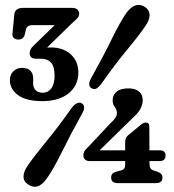

<svg xmlns="http://www.w3.org/2000/svg" viewBox="-20 -732 697 767"><path d="M480 -164Q480 -181 490.5 -190.5L539.5 -231Q552 -242.5 562 -242.5Q576.5 -242.5 576.5 -225.5L577 -131.5H617.5Q641.5 -131.5 641.5 -111Q641.5 -88.5 617 -88.5H577L577.5 -74Q577.5 -56.5 592 -51.5L609 -46Q629 -39 629 -23Q629 -0.5 603 -0.5H450Q424 -0.5 424 -23Q424 -41 444 -46L464.5 -51.5Q480 -55.5 480 -74V-88.5H339.5Q313 -88.5 313 -113Q313 -119.5 316.8 -127Q320.5 -134.5 331.5 -144L420.5 -239Q447 -262 447 -279.5Q447 -294.5 438.5 -304.5Q430 -314.5 430 -332Q430 -352.5 445.8 -365.8Q461.5 -379 493.5 -379Q519 -379 534.5 -367Q550 -355 550 -331.5Q550 -316 541.5 -298.2Q533 -280.5 502.5 -253.5L378 -131.5H480ZM383.5 -395.5Q372 -381 363.2 -377.5Q354.5 -374 344 -380.5Q328 -391.5 345 -421.5Q392.5 -506.5 426 -575Q459.5 -643.5 484.5 -680Q521 -729 559.5 -704Q577.5 -691.5 577.5 -671.5Q577.5 -651.5 561 -628.5Q537 -592.5 488.2 -533.8Q439.5 -475 383.5 -395.5ZM268 -303Q290.5 -330 308 -318.5Q324.5 -306.5 307 -276.5Q261 -193.5 226.8 -124Q192.5 -54.5 167 -19Q131.5 31.5 92.5 5Q74 -6.5 74 -26.8Q74 -47 90.5 -70Q115 -106 164.2 -166Q213.5 -226 268 -303ZM293 -442.5Q293 -391 254.5 -359.5Q216 -328 149 -328Q84 -328 51.8 -352.2Q19.5 -376.5 19.5 -411.5Q19.5 -433.5 33.2 -447.2Q47 -461 68 -461Q90 -461 101.2 -449.8Q112.5 -438.5 112.5 -419.5V-398Q112.5 -382.5 122.2 -372Q132 -361.5 151 -361.5Q172 -361.5 185 -379Q198 -396.5 198 -430Q198 -466 184 -481.8Q170 -497.5 143 -497.5H123Q98.5 -497.5 98.5 -520Q98.5 -536 115 -550.5L198.5 -631.5H109.5Q87 -631.5 83 -612.5L79.5 -596Q74 -574 53.5 -574Q42 -574 35 -580.5Q28 -587 30 -600.5L37 -673Q39 -700.5 72 -700.5H268.5Q281.5 -700.5 289 -693.8Q296.5 -687 296.5 -677Q296.5 -668.5 290 -660.5Q283.5 -652.5 270.5 -642L168 -542Q175 -542.5 182.5 -542.5Q232.5 -542.5 262.8 -514.8Q293 -487 293 -442.5Z"/></svg>

Font: Fraunces 144pt SuperSoft SemiBold
Style: Regular
Weight: 600
Version: Version 1.000;[b76b70a41]